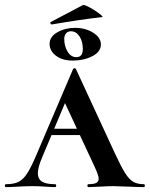

<svg xmlns="http://www.w3.org/2000/svg" viewBox="-31 -766 613 786"><path d="M180 -239H363L370 -213H165ZM557 0Q536 0 494 -2Q450 -4 432 -4Q415 -4 379 -2Q345 0 331 0Q327 0 327 -6Q327 -12 331 -12Q354 -12 363.5 -17.5Q373 -23 373 -34Q373 -48 356 -84L229 -357L273 -434L142 -123Q124 -81 124 -57Q124 -33 141 -22.5Q158 -12 194 -12Q199 -12 199 -6Q199 0 194 0Q180 0 154 -2Q126 -4 102 -4Q77 -4 43 -2Q13 0 -6 0Q-11 0 -11 -6Q-11 -12 -6 -12Q25 -12 44 -21Q63 -30 79.5 -55Q96 -80 118 -132L268 -483Q270 -487 274 -487Q278 -487 280 -483L440 -137Q465 -83 481.5 -57Q498 -31 515 -21.5Q532 -12 557 -12Q562 -12 562 -6Q562 0 557 0ZM172 -586Q172 -616 204 -634Q236 -652 276 -652Q319 -652 350.5 -632Q382 -612 382 -584Q382 -554 347 -536Q312 -518 266 -518Q224 -518 198 -538Q172 -558 172 -586ZM308 -566Q308 -596 294.5 -617Q281 -638 259 -638Q247 -638 239.5 -629.5Q232 -621 232 -606Q232 -578 245.5 -555Q259 -532 282 -532Q308 -532 308 -566ZM180 -666Q177 -666 175.5 -670.5Q174 -675 177 -676L308 -745Q313 -748 335.5 -736Q358 -724 376 -710Q394 -696 387 -696Q298 -686 182 -666Z"/></svg>

Font: Cormorant SC
Style: Bold
Weight: 700
Designer: Christian Thalmann (Catharsis Fonts)
Foundry: Catharsis Fonts
Version: Version 4.000